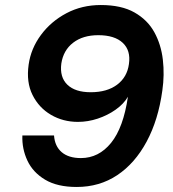

<svg xmlns="http://www.w3.org/2000/svg" viewBox="-20 -732 690 764"><path d="M381 -712Q463 -712 515 -682.5Q567 -653 594 -604Q621 -555 628 -494.5Q635 -434 626 -372Q610 -255 563.5 -168.5Q517 -82 446.5 -35Q376 12 285 12Q208 12 159.5 -17Q111 -46 89 -93Q67 -140 69 -193H195Q198 -150 225.5 -126.5Q253 -103 302 -103Q373 -103 422 -163.5Q471 -224 489 -347Q472 -318 440 -295.5Q408 -273 369 -260Q330 -247 290 -247Q231 -247 183 -275Q135 -303 109.5 -354Q84 -405 94 -475Q103 -539 143 -593Q183 -647 244.5 -679.5Q306 -712 381 -712ZM371 -592Q310 -592 271 -562Q232 -532 224 -479Q217 -425 248 -395Q279 -365 341 -365Q406 -365 446 -395Q486 -425 493 -477Q501 -531 468.5 -561.5Q436 -592 371 -592Z"/></svg>

Font: Host Grotesk ExtraBold
Style: Italic
Weight: 800
Italic angle: -8°
Designer: Doğukan Karapınar
Foundry: Element Type
Version: Version 1.003; ttfautohint (v1.8.4.7-5d5b)